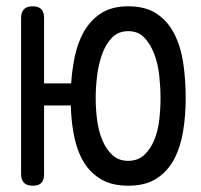

<svg xmlns="http://www.w3.org/2000/svg" viewBox="-20 -580 640 610"><path d="M120 -524V-315H206Q208 -346 213 -376Q221 -429 241.5 -470Q262 -511 297.5 -535.5Q333 -560 387 -560Q443 -560 478.5 -536Q514 -512 534.5 -471Q555 -430 562.5 -377.5Q570 -325 570 -268Q570 -212 561.5 -161.5Q553 -111 532.5 -73Q512 -35 477 -12.5Q442 10 387.5 10Q333 10 297.5 -12.5Q262 -35 241.5 -73Q221 -111 213 -161Q206 -201 205 -245H120V-26Q120 -8 111.5 1Q103 10 84 10Q65 10 56 0.5Q47 -9 47 -27V-523Q47 -541 56 -550.5Q65 -560 83.5 -560Q102 -560 111 -551Q120 -542 120 -524ZM387 -69Q418 -69 438 -87.5Q458 -106 470 -135Q482 -164 486 -199Q490 -234 490 -268Q490 -302 486 -339.5Q482 -377 470 -408.5Q458 -440 438.5 -460.5Q419 -481 387.5 -481Q356 -481 336 -460.5Q316 -440 304.5 -408Q293 -376 288.5 -339Q284 -302 284 -268Q284 -234 288.5 -199Q293 -164 305 -135Q317 -106 337 -87.5Q357 -69 387 -69Z"/></svg>

Font: Maple Mono Light
Style: Regular
Weight: 300
Monospace: yes
Designer: subframe7536
Version: Version 7.000